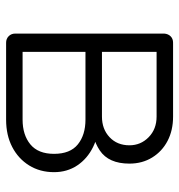

<svg xmlns="http://www.w3.org/2000/svg" viewBox="1 -588 587 629"><g transform="rotate(90 294.5 -273.5)"><path d="M120 0Q107 0 98.5 -8.5Q90 -17 90 -30V-518Q91 -531 99 -539Q107 -547 120 -547Q134 -547 142 -539Q150 -531 150 -517V-314H372V-304Q423 -304 461.5 -285Q500 -266 522 -233Q544 -200 544 -157Q544 -111 522 -75.5Q500 -40 461.5 -20Q423 0 372 0ZM150 -54H372Q422 -54 453 -79.5Q484 -105 484 -157Q484 -210 453 -235Q422 -260 372 -260H150ZM260 -278V-314H362Q403 -314 429.5 -339Q456 -364 456 -404Q456 -441 429.5 -467Q403 -493 362 -493H122V-547H362Q407 -547 441.5 -529Q476 -511 496 -478.5Q516 -446 516 -404Q516 -336 473 -307Q430 -278 362 -278Z"/></g></svg>

Font: ComfortaaLight
Style: Regular
Weight: 300
Designer: Johan Aakerlund
Foundry: Johan Aakerlund
Version: Version 3.104; ttfautohint (v1.8.1.43-b0c9)